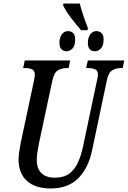

<svg xmlns="http://www.w3.org/2000/svg" viewBox="-20 -1056 723 1086"><path d="M439 -885Q411 -916 382 -954.5Q353 -993 337 -1026L338 -1036H431Q439 -1005 451.5 -967.5Q464 -930 477 -898L475 -885ZM357 -766Q339 -766 327.5 -777.5Q316 -789 316 -813Q316 -843 329.5 -861.5Q343 -880 365 -880Q383 -880 394 -868.5Q405 -857 405 -834Q405 -796 389.5 -781Q374 -766 357 -766ZM517 -766Q477 -766 477 -813Q477 -843 490.5 -861.5Q504 -880 525 -880Q543 -880 554.5 -868.5Q566 -857 566 -834Q566 -796 550 -781Q534 -766 517 -766ZM267 10Q179 10 132 -33Q85 -76 85 -154Q85 -173 89.5 -203Q94 -233 98 -252L172 -599Q177 -624 177 -634Q177 -657 161 -664Q145 -671 121 -671H111L120 -714H377L368 -671H357Q330 -671 308 -658.5Q286 -646 276 -600L201 -248Q195 -219 191.5 -195Q188 -171 188 -151Q188 -102 214.5 -76.5Q241 -51 290 -51Q340 -51 371 -73.5Q402 -96 420 -135Q438 -174 449 -224L529 -603Q534 -622 534 -634Q534 -657 518 -664Q502 -671 477 -671H467L477 -714H683L674 -671H664Q638 -671 615.5 -658.5Q593 -646 584 -600L501 -206Q480 -105 422.5 -47.5Q365 10 267 10Z"/></svg>

Font: Noto Serif ExtraCondensed Medium
Style: Italic
Weight: 500
Width: 2
Italic angle: -12°
Designer: Monotype Design Team
Foundry: Monotype Imaging Inc.
Version: Version 2.013; ttfautohint (v1.8.4.7-5d5b)